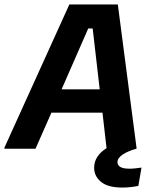

<svg xmlns="http://www.w3.org/2000/svg" viewBox="-55 -670 683 865"><path d="M-35 0V-5L257.5 -650H475.8L560 -5V0Q522.5 10 498.3 25.8Q474.2 41.7 474.2 60.8Q474.2 74.2 487.1 82.1Q500 90 528.3 90Q541.7 90 556.2 88.3Q570.8 86.7 582.5 85L568.3 167.5Q552.5 170.8 533.8 172.9Q515 175 495.8 175Q431.7 175 400.4 149.6Q369.2 124.2 369.2 85.8Q369.2 58.3 383.8 36.2Q398.3 14.2 425 -2.5L406.7 -162.5H176.7L105 0ZM342.5 -541.7 222.5 -267.5H394.2L362.5 -541.7Z"/></svg>

Font: Familjen Grotesk GF
Style: Bold Italic
Weight: 700
Designer: Anders Wikstroem, Jonas Baeckman, Matilda Gysing, Kristian Moeller
Foundry: Familjen STHML AB
Version: Version 2.000; Beta; Release 4; Build 6